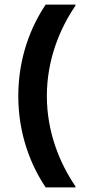

<svg xmlns="http://www.w3.org/2000/svg" viewBox="-20 -670 390 840"><path d="M180 150H310V145C241.7 45 185 -91.7 185 -250C185 -408.3 241.7 -545 310 -645V-650H180C115.8 -555 60 -418.3 60 -250C60 -81.7 115.8 55 180 150Z"/></svg>

Font: Familjen Grotesk GF
Style: Bold
Weight: 700
Designer: Anders Wikstroem, Jonas Baeckman, Matilda Gysing, Kristian Moeller
Foundry: Familjen STHLM AB
Version: Version 2.000; Beta; Release 4; Build 6